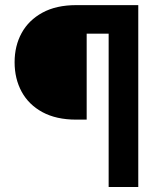

<svg xmlns="http://www.w3.org/2000/svg" viewBox="-20 -748 639 768"><path d="M525.8 -613.3H326.7V-269.5H284.7Q205.1 -269.5 150 -299.3Q94.9 -329.1 66.6 -381.1Q38.4 -433.1 38.4 -499Q38.4 -564.5 66.6 -616Q94.9 -667.5 150 -697.5Q205 -727.5 284.7 -727.5H525.8ZM414.6 0V-727.5H533.1V0Z"/></svg>

Font: Adwaita Sans
Style: Regular
Weight: 400
Designer: Rasmus Andersson
Foundry: rsms
Version: Version 4.001;git-9221beed3